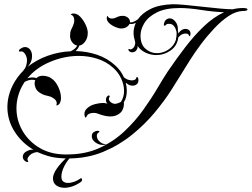

<svg xmlns="http://www.w3.org/2000/svg" viewBox="-20 -643 1193 910"><path d="M110 125Q106 125 101 122Q88 113 88 101Q88 80 115 70Q126 65 139 67Q83 34 49 -19.5Q15 -73 15 -136Q15 -170 26.5 -205.5Q38 -241 63 -276Q70 -285 77.5 -294Q85 -303 93 -311H92Q100 -319 104 -332.5Q108 -346 108 -357Q108 -373 98.5 -387.5Q89 -402 78 -399Q77 -399 76.5 -398.5Q76 -398 75 -398Q70 -398 70 -402Q70 -409 79 -413Q89 -420 99 -420Q113 -420 122.5 -408Q132 -396 132 -377Q132 -349 111 -326Q153 -360 207 -379Q261 -398 316 -400L317 -401Q339 -412 346 -427Q331 -430 321.5 -443.5Q312 -457 312 -473Q312 -490 317 -501.5Q322 -513 326 -521Q328 -526 330 -532.5Q332 -539 332 -546Q332 -555 328.5 -563Q325 -571 315 -573Q316 -575 319 -577Q322 -579 329 -579Q346 -579 361 -563Q376 -547 386 -525.5Q396 -504 396 -487Q396 -463 383.5 -446Q371 -429 356 -427Q350 -411 338 -401Q391 -400 440 -383.5Q489 -367 526 -333Q553 -309 567 -277Q580 -266 592 -264Q600 -262 605 -262Q613 -262 619 -265Q625 -268 626 -273Q626 -278 629 -278Q636 -278 636 -262Q636 -250 628 -243.5Q620 -237 609 -237Q605 -237 599.5 -238Q594 -239 589 -242Q586 -244 582.5 -246.5Q579 -249 576 -251Q581 -231 581 -213Q581 -199 578 -185Q575 -171 567 -158Q569 -141 561.5 -123.5Q554 -106 531 -96Q518 -91 504 -91Q489 -91 473 -95Q457 -99 442 -105Q435 -108 424 -108Q414 -108 405.5 -105Q397 -102 393 -96Q389 -89 387.5 -86Q386 -83 383 -89Q380 -95 380 -102Q380 -121 398 -134Q412 -145 432.5 -150Q453 -155 468 -155Q473 -155 476.5 -154.5Q480 -154 483 -153Q485 -153 486.5 -152.5Q488 -152 489 -152Q482 -159 482 -169Q482 -182 491 -189Q495 -191 496 -191Q498 -191 499.5 -188.5Q501 -186 499 -183Q496 -179 496 -175Q496 -165 506.5 -157.5Q517 -150 529 -151Q543 -154 553 -160Q568 -183 568 -212Q568 -241 554.5 -270.5Q541 -300 516 -322Q484 -351 441.5 -364.5Q399 -378 354 -378Q285 -378 218 -350Q151 -322 110 -272Q116 -274 121.5 -275Q127 -276 133 -276Q143 -276 153 -273L154 -274Q164 -284 184 -284Q195 -284 208 -279.5Q221 -275 232 -265Q247 -252 258 -227Q269 -202 269 -179Q269 -164 263 -153Q258 -146 253.5 -144.5Q249 -143 247 -144Q249 -150 249 -153Q249 -166 236 -175.5Q223 -185 212 -187Q202 -189 190.5 -192.5Q179 -196 165 -206Q155 -213 149.5 -224.5Q144 -236 144 -247Q144 -256 147 -263Q143 -264 139 -264.5Q135 -265 131 -265Q116 -265 97 -255Q77 -225 67.5 -193.5Q58 -162 58 -130Q58 -75 84.5 -27Q111 21 158 52Q205 83 266 88Q274 89 282.5 89Q291 89 299 89Q384 89 451 58.5Q518 28 569.5 -20.5Q621 -69 659.5 -123Q698 -177 726.5 -225.5Q755 -274 775 -304Q815 -363 857.5 -418.5Q900 -474 946 -518Q992 -562 1042 -585Q990 -587 932.5 -596Q875 -605 833 -605Q765 -605 724 -584.5Q683 -564 664.5 -534Q646 -504 646 -474Q646 -432 670 -411.5Q694 -391 724 -391Q753 -391 779 -408.5Q805 -426 814 -455V-457Q814 -462 816 -468Q817 -472 817 -481Q817 -485 817 -489Q817 -493 815 -497Q813 -507 808.5 -514Q804 -521 800 -524Q793 -530 780 -530Q770 -530 765 -524Q764 -521 761 -521Q754 -521 758 -534Q761 -545 768.5 -550.5Q776 -556 784 -556Q799 -556 811 -541Q825 -524 823 -499Q824 -495 824.5 -491Q825 -487 825 -484Q832 -495 840 -500Q849 -506 859 -506Q869 -506 876 -500Q883 -494 883 -483Q883 -475 879.5 -472.5Q876 -470 875 -476Q873 -484 859 -484Q856 -484 853 -483.5Q850 -483 847 -482Q835 -478 825 -465Q820 -426 789 -404Q758 -382 720 -382Q695 -382 671 -393Q647 -404 632 -425Q632 -422 632 -419Q632 -416 631 -413Q624 -395 606 -395Q597 -395 591 -402Q587 -407 588.5 -409.5Q590 -412 594 -410Q595 -409 598 -409Q607 -409 616 -421Q618 -425 620 -432Q622 -439 620 -447Q617 -456 615 -466.5Q613 -477 613 -488Q613 -511 624 -535L622 -534Q607 -527 594 -530Q590 -521 579.5 -514.5Q569 -508 554 -508Q543 -508 526.5 -515Q510 -522 498 -533Q486 -544 486 -556V-558Q486 -563 487.5 -565Q489 -567 490 -568Q492 -561 498 -558Q504 -555 511 -555Q520 -555 528 -559Q534 -562 542 -565Q550 -568 562 -568Q575 -568 586 -559.5Q597 -551 596 -537H600Q610 -537 620 -543Q624 -545 627.5 -547.5Q631 -550 634 -552Q654 -581 694.5 -601Q735 -621 800 -623Q821 -623 859 -619.5Q897 -616 940.5 -611Q984 -606 1022.5 -602.5Q1061 -599 1083 -599Q1107 -605 1132 -605Q1153 -605 1153 -598Q1153 -591 1132 -591Q1098 -590 1063.5 -567Q1029 -544 995.5 -508.5Q962 -473 932.5 -433.5Q903 -394 880 -357.5Q857 -321 843 -298Q824 -267 792 -216.5Q760 -166 713.5 -110Q667 -54 606 -4.5Q545 45 469.5 76.5Q394 108 302 108Q292 108 282.5 107.5Q273 107 262 106Q234 104 208 96.5Q182 89 158 78Q149 78 141 81Q133 84 128 87Q118 94 113 103Q108 112 112 118Q114 122 114 122Q114 125 110 125ZM468 44Q448 44 431.5 31.5Q415 19 415 3Q415 -11 424.5 -17Q434 -23 443 -23Q449 -23 451 -20.5Q453 -18 446 -14Q439 -10 439 1Q439 11 445 20Q449 26 458.5 33Q468 40 482 40H484Q486 40 479.5 42Q473 44 468 44ZM286 247Q262 247 246.5 235.5Q231 224 231 202Q231 182 250 155Q269 128 298 102Q301 100 305.5 96.5Q310 93 313 93Q315 93 318 93.5Q321 94 321 96Q300 115 285.5 143Q271 171 271 194Q271 211 280 217.5Q289 224 302 224Q317 224 333 218Q349 212 358 205Q361 202 364 202Q369 202 369 209Q369 216 361 221Q342 234 322.5 240.5Q303 247 286 247Z"/></svg>

Font: Fleur De Leah
Style: Regular
Weight: 400
Designer: Robert E. Leuschke
Foundry: Robert E. Leuschke
Version: Version 1.010; ttfautohint (v1.8.3)